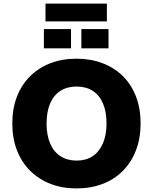

<svg xmlns="http://www.w3.org/2000/svg" viewBox="-20 -1045 857 1076"><path d="M409 11Q328 11 262 -15Q196 -41 148 -89Q100 -137 74.5 -204Q49 -271 49 -353Q49 -436 74.5 -502.5Q100 -569 148 -617Q196 -665 262 -690.5Q328 -716 409 -716Q489 -716 555.5 -690.5Q622 -665 669.5 -617.5Q717 -570 742.5 -503Q768 -436 768 -354Q768 -271 742.5 -204Q717 -137 669.5 -88.5Q622 -40 555.5 -14.5Q489 11 409 11ZM409 -145Q462 -145 499 -169.5Q536 -194 556.5 -241Q577 -288 577 -353Q577 -419 557 -465.5Q537 -512 499.5 -536Q462 -560 409 -560Q357 -560 319 -536Q281 -512 261 -465.5Q241 -419 241 -353Q241 -288 261 -241Q281 -194 319 -169.5Q357 -145 409 -145ZM235 -925V-1025H579V-925ZM226 -774V-882H378V-774ZM436 -774V-882H588V-774Z"/></svg>

Font: Nunito Sans 11pt Black
Style: Regular
Weight: 900
Version: Version 3.101;gftools[0.9.27]